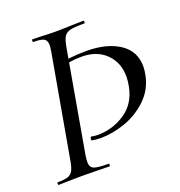

<svg xmlns="http://www.w3.org/2000/svg" viewBox="-116 -724 771 823"><g transform="rotate(-20 269.0 -312.5)"><path d="M13 -12Q44 -12 59.5 -17Q75 -22 83 -36.5Q91 -51 96 -81L178 -544Q182 -570 182 -576Q182 -598 169 -605.5Q156 -613 121 -613Q118 -613 118 -619Q118 -625 121 -625L163 -624Q199 -622 223 -622Q257 -622 303 -624L354 -625Q356 -625 356 -619Q356 -613 354 -613Q309 -613 289.5 -608.5Q270 -604 261 -590Q252 -576 246 -542L165 -81Q162 -62 162 -50Q162 -26 178.5 -19Q195 -12 246 -12Q248 -12 248 -6Q248 0 246 0Q213 0 194 -1L116 -2L56 -1Q40 0 13 0Q11 0 11 -6Q11 -12 13 -12ZM211 -131Q210 -131 210 -135Q210 -139 211.5 -143.5Q213 -148 216 -147Q230 -144 245 -144Q312 -144 368.5 -181Q425 -218 440 -292Q445 -319 445 -337Q445 -402 403.5 -442.5Q362 -483 293 -483Q236 -483 193 -467L187 -483Q238 -499 321 -499Q413 -499 470.5 -461.5Q528 -424 528 -353Q528 -335 523 -312Q510 -251 465.5 -209Q421 -167 363.5 -147Q306 -127 252 -127Q228 -127 211 -131Z"/></g></svg>

Font: Cormorant Infant Medium
Style: Italic
Weight: 500
Italic angle: -10°
Designer: Christian Thalmann (Catharsis Fonts)
Foundry: Catharsis Fonts
Version: Version 4.000